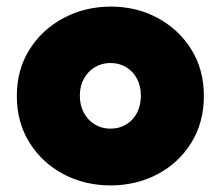

<svg xmlns="http://www.w3.org/2000/svg" viewBox="-20 -550 669 582"><path d="M315 12Q237 12 172.5 -22Q108 -56 69.5 -117.5Q31 -179 31 -259Q31 -339 69.5 -400Q108 -461 173 -495.5Q238 -530 316 -530Q394 -530 458 -495.5Q522 -461 560 -400Q598 -339 598 -259Q598 -179 560 -117.5Q522 -56 457.5 -22Q393 12 315 12ZM315 -160Q342 -160 363 -173Q384 -186 395.5 -208.5Q407 -231 407 -260Q407 -289 395.5 -311Q384 -333 363 -346Q342 -359 315 -359Q288 -359 267 -346Q246 -333 234 -311Q222 -289 222 -260Q222 -231 234 -208.5Q246 -186 267 -173Q288 -160 315 -160Z"/></svg>

Font: MuseoModerno Thin Black
Style: Regular
Weight: 900
Version: Version 1.002